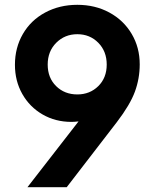

<svg xmlns="http://www.w3.org/2000/svg" viewBox="-20 -777 642 797"><path d="M306 -273Q288 -271 277 -271Q210 -271 156.5 -302Q103 -333 72.5 -387Q42 -441 42 -508Q42 -579 75 -636Q108 -693 167.5 -725Q227 -757 301 -757Q375 -757 434 -725Q493 -693 526.5 -636.5Q560 -580 560 -510Q560 -451 540 -396.5Q520 -342 465 -270L257 0H94ZM301 -385Q353 -385 388 -419.5Q423 -454 423 -509Q423 -564 388 -599.5Q353 -635 301 -635Q249 -635 213.5 -599.5Q178 -564 178 -509Q178 -454 213 -419.5Q248 -385 301 -385Z"/></svg>

Font: Eudoxus Sans
Style: Bold
Weight: 700
Designer: Stijn de Vries
Foundry: tokotype
Version: Version 2.005